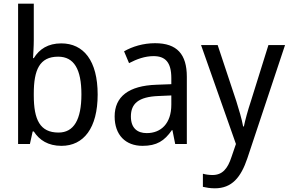

<svg xmlns="http://www.w3.org/2000/svg" viewBox="-20 -780 1566 1040"><path d="M163 -563V-760H78V0H142L157 -68H163C193 -21 241 10 313 10C433 10 509 -86 509 -268C509 -451 433 -545 312 -545C240 -545 193 -514 163 -465H159C160 -490 163 -527 163 -563ZM295 -473C381 -473 421 -405 421 -269C421 -132 380 -62 297 -62C197 -62 163 -131 163 -263V-273C163 -401 194 -473 295 -473Z M820 -546C756 -546 697 -528 652 -502L679 -438C721 -460 765 -476 812 -476C875 -476 908 -443 908 -357V-324L828 -321C676 -316 601 -256 601 -149C601 -49 660 10 752 10C829 10 871 -17 911 -75H914L929 0H992V-364C992 -486 939 -546 820 -546ZM840 -260 908 -263V-213C908 -111 852 -59 775 -59C723 -59 689 -87 689 -149C689 -218 729 -256 840 -260Z M1069 -536 1258 0 1234 70C1213 135 1184 168 1131 168C1112 168 1093 165 1079 161V232C1096 236 1118 240 1144 240C1236 240 1285 181 1320 77L1524 -536H1434L1339 -232C1322 -181 1308 -129 1301 -95H1297C1289 -138 1275 -184 1260 -232L1159 -536Z"/></svg>

Font: Noto Sans Arabic UI SmCn
Style: Regular
Weight: 400
Width: 4
Designer: Monotype Design Team, Nadine Chahine and Nizar Qandah
Foundry: Monotype Imaging Inc.
Version: Version 2.010